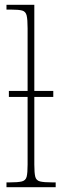

<svg xmlns="http://www.w3.org/2000/svg" viewBox="-20 -780 259 800"><path d="M7 0V-20H19Q55 -20 71 -24Q87 -28 91 -43.5Q95 -59 95 -94V-376H17V-401H95V-662Q95 -699 91 -715.5Q87 -732 72.5 -736Q58 -740 27 -740H7V-760H123V-401H202V-376H123V-94Q123 -59 127 -43.5Q131 -28 147 -24Q163 -20 199 -20H212V0Z"/></svg>

Font: Noto Serif Condensed Thin
Style: Regular
Weight: 100
Width: 3
Designer: Monotype Design Team
Foundry: Monotype Imaging Inc.
Version: Version 2.013; ttfautohint (v1.8.4.7-5d5b)